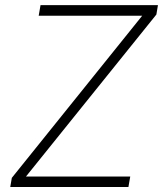

<svg xmlns="http://www.w3.org/2000/svg" viewBox="-20 -748 652 768"><path d="M21 0 27.3 -36.6 548.8 -685.1H134.8L142.1 -727.5H611.8L605.5 -689.9L84 -42H501L493.7 0Z"/></svg>

Font: Inter 18pt ExtraLight
Style: Italic
Weight: 250
Italic angle: -9.3988°
Designer: Rasmus Andersson
Foundry: rsms
Version: Version 4.001;git-66647c0bb